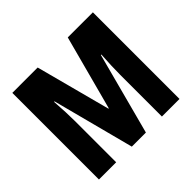

<svg xmlns="http://www.w3.org/2000/svg" viewBox="-165 -916 1119 1119"><g transform="rotate(-45 394.0 -357.0)"><path d="M333 0 201 -505H197Q204 -408 204 -341V0H62V-714H271L393 -253H396L519 -714H726V0H581V-343Q581 -379 582.5 -418.5Q584 -458 587 -505H583L449 0Z"/></g></svg>

Font: Noto Sans Ethiopic ExtraCondensed ExtraBold
Style: Regular
Weight: 800
Width: 2
Designer: Monotype Design Team
Foundry: Monotype Imaging Inc.
Version: Version 2.102; ttfautohint (v1.8.4.7-5d5b)